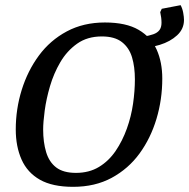

<svg xmlns="http://www.w3.org/2000/svg" viewBox="-20 -714 732 743"><path d="M263 9Q183 9 134.5 -18.5Q86 -46 63.5 -96.5Q41 -147 41 -213Q41 -292 64 -366Q87 -440 130.5 -499Q174 -558 238.5 -592.5Q303 -627 386 -627Q468 -627 516.5 -598.5Q565 -570 586.5 -521.5Q608 -473 608 -410Q608 -329 585.5 -254Q563 -179 520 -120Q477 -61 412.5 -26Q348 9 263 9ZM274 -45Q325 -45 363 -68Q401 -91 427.5 -130Q454 -169 471 -216.5Q488 -264 495 -313.5Q502 -363 502 -407Q502 -455 491 -492Q480 -529 452 -551Q424 -573 374 -573Q318 -573 278.5 -545Q239 -517 213.5 -473.5Q188 -430 173.5 -380.5Q159 -331 153 -286Q147 -241 147 -213Q147 -164 158.5 -125.5Q170 -87 197.5 -66Q225 -45 274 -45ZM504 -528 534 -572Q558 -576 573.5 -581.5Q589 -587 597 -597.5Q605 -608 605 -626Q605 -645 600 -667L606 -680L679 -694Q686 -681 689 -664.5Q692 -648 692 -637Q692 -602 665.5 -577.5Q639 -553 598.5 -540.5Q558 -528 514 -528Z"/></svg>

Font: Manuale Medium
Style: Italic
Weight: 500
Italic angle: -11°
Version: Version 1.002